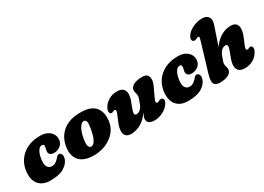

<svg xmlns="http://www.w3.org/2000/svg" viewBox="-12 -1443 3001 2180"><g transform="rotate(-30 1489.0 -352.5)"><path d="M319.5 -382.5Q293 -382.5 269.8 -348Q246.5 -313.5 236.5 -246.5Q227 -178.5 247 -148.2Q267 -118 302 -118Q331 -118 350 -129.8Q369 -141.5 387 -160Q399.5 -173.5 410 -185.8Q420.5 -198 437.5 -198Q456 -198 467.8 -178.5Q479.5 -159 470 -123.5Q454.5 -66 391 -25.5Q327.5 15 206.5 15Q110 15 59.2 -43Q8.5 -101 19.5 -209.5Q27 -286 68.5 -348.5Q110 -411 182.5 -448Q255 -485 355 -485Q413.5 -485 451.2 -464.5Q489 -444 507 -412.8Q525 -381.5 523.5 -348Q521.5 -295.5 484.8 -265.8Q448 -236 398 -236Q368.5 -236 351.2 -250.2Q334 -264.5 334.5 -287.5Q335.5 -303.5 340.5 -322.2Q345.5 -341 346 -361Q346.5 -371 339 -376.8Q331.5 -382.5 319.5 -382.5Z M902 -485Q1026 -481.5 1079 -416.2Q1132 -351 1117.5 -237.5Q1107.5 -160 1056.8 -102Q1006 -44 928.2 -13Q850.5 18 760 14.5Q639.5 9 587.2 -55.2Q535 -119.5 551.5 -230Q562.5 -302.5 603.5 -361.8Q644.5 -421 718.8 -454.8Q793 -488.5 902 -485ZM798.5 -87.5Q813 -86 830.5 -99.8Q848 -113.5 865 -151Q882 -188.5 894.5 -257Q907.5 -328.5 901.5 -354Q895.5 -379.5 872 -382Q842 -385.5 812.5 -338Q783 -290.5 768.5 -203Q758.5 -139.5 767.8 -114.8Q777 -90 798.5 -87.5Z M1771.5 -156Q1784 -147.5 1784.2 -128.5Q1784.5 -109.5 1769.5 -87Q1739 -41 1684.5 -13Q1630 15 1572.5 15Q1528.5 15 1504.5 -2Q1480.5 -19 1480.5 -51Q1480.5 -67.5 1488.2 -86.5Q1496 -105.5 1506.5 -126.5Q1449 -48.5 1389 -16.8Q1329 15 1268 15Q1218.5 15 1197.2 -10Q1176 -35 1178.5 -77Q1181 -119 1201.5 -169L1239.5 -261Q1261.5 -315 1234.5 -315Q1225 -315 1209.5 -307Q1190.5 -296 1175.5 -309Q1165.5 -317.5 1165.2 -335.5Q1165 -353.5 1178.5 -379Q1204.5 -426.5 1252.5 -455.8Q1300.5 -485 1361 -485Q1414.5 -485 1439.5 -462.2Q1464.5 -439.5 1466.2 -401Q1468 -362.5 1450.5 -315L1412.5 -211Q1403 -184 1405.2 -166.5Q1407.5 -149 1430.5 -149Q1458 -149 1482 -171Q1506 -193 1520.5 -234Q1534 -270 1540.8 -289.2Q1547.5 -308.5 1547.5 -324Q1547.5 -342 1541.5 -359.2Q1535.5 -376.5 1535.5 -398Q1535.5 -438 1579 -461.5Q1622.5 -485 1699.5 -485Q1756.5 -485 1772 -439.5Q1787.5 -394 1756.5 -328L1700.5 -209Q1683.5 -172.5 1685 -158.8Q1686.5 -145 1702 -145Q1708.5 -145 1714.8 -147.8Q1721 -150.5 1730.5 -155Q1744 -162 1754.2 -161.5Q1764.5 -161 1771.5 -156Z M2125 -382.5Q2098.5 -382.5 2075.2 -348Q2052 -313.5 2042 -246.5Q2032.5 -178.5 2052.5 -148.2Q2072.5 -118 2107.5 -118Q2136.5 -118 2155.5 -129.8Q2174.5 -141.5 2192.5 -160Q2205 -173.5 2215.5 -185.8Q2226 -198 2243 -198Q2261.5 -198 2273.2 -178.5Q2285 -159 2275.5 -123.5Q2260 -66 2196.5 -25.5Q2133 15 2012 15Q1915.5 15 1864.8 -43Q1814 -101 1825 -209.5Q1832.5 -286 1874 -348.5Q1915.5 -411 1988 -448Q2060.5 -485 2160.5 -485Q2219 -485 2256.8 -464.5Q2294.5 -444 2312.5 -412.8Q2330.5 -381.5 2329 -348Q2327 -295.5 2290.2 -265.8Q2253.5 -236 2203.5 -236Q2174 -236 2156.8 -250.2Q2139.5 -264.5 2140 -287.5Q2141 -303.5 2146 -322.2Q2151 -341 2151.5 -361Q2152 -371 2144.5 -376.8Q2137 -382.5 2125 -382.5Z M2943 -91Q2917 -43.5 2869.2 -14.2Q2821.5 15 2760.5 15Q2707.5 15 2682.2 -7.8Q2657 -30.5 2655.5 -69.2Q2654 -108 2671 -155L2709 -259Q2719 -286 2716.8 -303.5Q2714.5 -321 2691 -321Q2663.5 -321 2639.8 -299Q2616 -277 2601 -236Q2588 -200 2581 -180.8Q2574 -161.5 2574 -146Q2574 -128 2580 -111Q2586 -94 2586 -72Q2586 -32.5 2543.5 -8.8Q2501 15 2431 15Q2371 15 2355.2 -20Q2339.5 -55 2364.5 -138L2472 -496Q2483.5 -534 2484.8 -547Q2486 -560 2470.5 -560Q2464 -560 2457.8 -557.2Q2451.5 -554.5 2442 -550Q2428.5 -543.5 2418.2 -543.8Q2408 -544 2401 -549Q2388.5 -557.5 2388.2 -576.5Q2388 -595.5 2403 -618Q2423.5 -649 2457.5 -671.8Q2491.5 -694.5 2531.8 -707.2Q2572 -720 2610 -720Q2672.5 -720 2696 -684.8Q2719.5 -649.5 2699 -588.5L2616.5 -344.5Q2669.5 -418.5 2730 -451.8Q2790.5 -485 2853.5 -485Q2903 -485 2924.2 -460Q2945.5 -435 2943.2 -393.2Q2941 -351.5 2920 -301L2882 -209Q2860 -155 2887 -155Q2897 -155 2912 -163Q2931 -174 2946 -161Q2956 -152.5 2956.2 -134.5Q2956.5 -116.5 2943 -91Z"/></g></svg>

Font: Fraunces 9pt S100 Black
Style: Italic
Weight: 900
Italic angle: -16°
Version: Version 1.000; ttfautohint (v1.8.3)